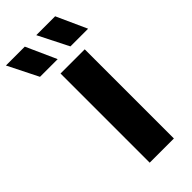

<svg xmlns="http://www.w3.org/2000/svg" viewBox="-342 -855 906 906"><g transform="rotate(-45 110.5 -402.0)"><path d="M67.5 0V-595H229V0ZM191 -652.5 114.5 -804H240.5L309 -652.5ZM-12 -652.5 -88 -804H38L106 -652.5Z"/></g></svg>

Font: Encode Sans SC
Style: Bold
Weight: 700
Version: Version 3.002